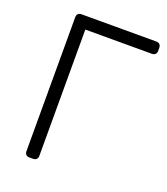

<svg xmlns="http://www.w3.org/2000/svg" viewBox="-130 -791 765 882"><g transform="rotate(20 252.5 -350.0)"><path d="M116 0Q106 0 100 -6Q94 -12 94 -22V-677Q94 -688 100 -694Q106 -700 116 -700H482Q493 -700 499 -694Q505 -688 505 -677V-662Q505 -652 499 -646Q493 -640 482 -640H157V-22Q157 -12 151 -6Q145 0 134 0Z"/></g></svg>

Font: Rubik Light
Style: Regular
Weight: 300
Designer: Hubert and Fischer
Foundry: Hubert and Fischer
Version: Version 2.300;gftools[0.9.30]